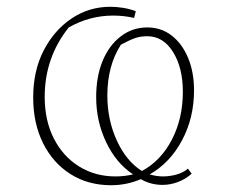

<svg xmlns="http://www.w3.org/2000/svg" viewBox="-20 -541 682 567"><path d="M308 6Q240 6 188 -27Q136 -60 107 -118.5Q78 -177 78 -253Q78 -332 109 -392Q140 -452 191.5 -486.5Q243 -521 306 -521Q323 -521 342.5 -518Q362 -515 381 -508L376 -488Q347 -495 314 -495Q245 -495 183 -460Q112 -371 112 -255Q112 -185 139 -132Q166 -79 213.5 -49.5Q261 -20 321 -20Q348 -20 373 -26Q323 -59 293.5 -121Q264 -183 264 -254Q264 -315 283 -361Q302 -407 336.5 -433.5Q371 -460 415 -460Q456 -460 487 -436Q518 -412 535.5 -370Q553 -328 553 -274Q553 -193 517.5 -126.5Q482 -60 422 -26Q432 -23 442 -21.5Q452 -20 461 -20Q481 -20 501 -25.5Q521 -31 535 -43L546 -28Q528 -12 505.5 -3.5Q483 5 460 5Q442 5 425.5 0.5Q409 -4 396 -12Q354 6 308 6ZM297 -259Q297 -187 325 -126Q353 -65 399 -36Q455 -66 487.5 -128.5Q520 -191 520 -270Q520 -341 491 -387.5Q462 -434 415 -434Q395 -434 379 -428.5Q363 -423 337 -409Q297 -347 297 -259Z"/></svg>

Font: Piazzolla SC Thin
Style: Regular
Weight: 100
Designer: Juan Pablo del Peral
Foundry: Huerta Tipografica
Version: Version 1.330